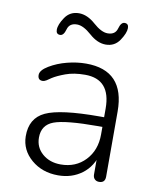

<svg xmlns="http://www.w3.org/2000/svg" viewBox="-81 -772 687 842"><g transform="rotate(10 262.0 -351.0)"><path d="M235 7Q164 7 115.5 -34.5Q67 -76 66 -137Q65 -218 130.5 -248.5Q196 -279 369 -279H401V-236H371Q226 -236 175 -217Q124 -198 124 -142Q124 -98 156.5 -70Q189 -42 238 -42Q305 -42 347.5 -87Q390 -132 390 -202V-318Q390 -448 276 -448Q226 -448 189.5 -434.5Q153 -421 133 -408Q122 -400 113 -394.5Q104 -389 96 -389Q75 -389 75 -412Q75 -433 110 -454Q145 -475 188 -486Q231 -497 272 -497Q444 -497 444 -314V-24Q444 4 417 4Q405 4 397.5 -3.5Q390 -11 390 -24V-129L402 -123Q386 -60 341 -26.5Q296 7 235 7ZM341 -594Q304 -594 267.5 -626.5Q231 -659 203 -659Q169 -659 161 -630Q153 -601 137 -601Q119 -601 119 -621Q119 -644 141 -676.5Q163 -709 203 -709Q240 -709 276.5 -676.5Q313 -644 341 -644Q375 -644 383 -673Q391 -702 407 -702Q425 -702 425 -682Q425 -660 403 -627Q381 -594 341 -594Z"/></g></svg>

Font: Nunito VF Beta Light
Style: Regular
Weight: 300
Designer: Vernon Adams
Foundry: newtypography
Version: Version 3.001